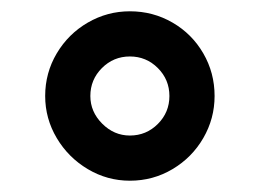

<svg xmlns="http://www.w3.org/2000/svg" viewBox="-20 -760 460 340"><path d="M60 -590Q60 -631 80.5 -665.5Q101 -700 135.5 -720Q170 -740 210 -740Q251 -740 285.5 -720Q320 -700 340 -665.5Q360 -631 360 -590Q360 -550 340 -515.5Q320 -481 285.5 -460.5Q251 -440 210 -440Q170 -440 135.5 -460.5Q101 -481 80.5 -515.5Q60 -550 60 -590ZM280 -590Q280 -619 259.5 -639.5Q239 -660 210 -660Q181 -660 160.5 -639.5Q140 -619 140 -590Q140 -562 161 -541Q182 -520 210 -520Q239 -520 259.5 -540.5Q280 -561 280 -590Z"/></svg>

Font: Madhuban Medium
Style: Regular
Weight: 500
Designer: jaikishan Patel
Foundry: MagicType
Version: Version 1.000